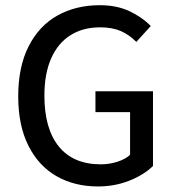

<svg xmlns="http://www.w3.org/2000/svg" viewBox="-20 -687 656 720"><path d="M545.4 -589.4 491.2 -529.8Q464.8 -556.6 432.9 -570.6Q400.9 -584.5 355.5 -584.5Q291.5 -584.5 244.6 -555.2Q197.8 -525.9 172.1 -468.5Q146.5 -411.1 146.5 -328.1Q146.5 -204.1 200.7 -137.5Q254.9 -70.8 357.9 -70.8Q390.1 -70.8 419.9 -80.3Q449.7 -89.8 467.8 -106.4V-266.6H337.9V-344.7H553.7V-64.5Q519 -30.8 464.6 -9.3Q410.2 12.2 347.2 12.2Q259.3 12.2 191.9 -26.4Q124.5 -64.9 86.4 -140.9Q48.3 -216.8 48.3 -325.7Q48.3 -436.5 87.4 -513.4Q126.5 -590.3 195.6 -628.9Q264.6 -667.5 354.5 -667.5Q416.5 -667.5 463.9 -645.8Q511.2 -624 545.4 -589.4Z"/></svg>

Font: Varta SemiBold
Style: Regular
Weight: 600
Designer: Joana Correia, Viktoriya Grabowska, Eben Sorkin
Foundry: Sorkin Type
Version: Version 1.003; ttfautohint (v1.3) -l 8 -r 24 -G 200 -x 12 -H